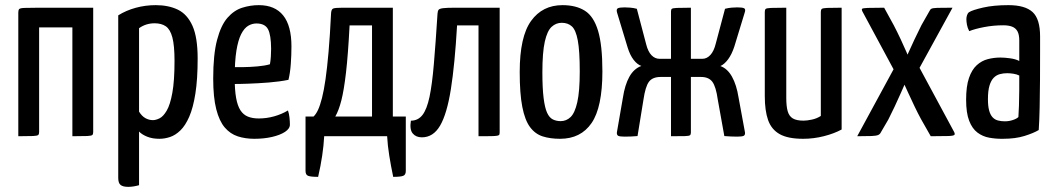

<svg xmlns="http://www.w3.org/2000/svg" viewBox="-20 -530 4104 747"><path d="M51.2 0V-481.2Q51.2 -490.5 54.4 -494.4Q57.7 -498.4 74.6 -499.2Q91.5 -500 132.2 -500H342.6V-16.5Q342.6 -8.2 339.3 -4.9Q335.9 -1.6 319 -0.8Q302.1 0 261.6 0V-423.5H132.2V-16.5Q132.2 -8.2 128.8 -4.9Q125.4 -1.6 108.5 -0.8Q91.7 0 51.2 0Z M478.9 197Q458.3 197 449.2 189.6Q440 182.3 440 162.1V-470.3Q470.4 -489.4 508 -499.7Q545.6 -510 585.9 -510Q635.7 -510 672.2 -492.3Q708.7 -474.5 728.9 -429.5Q749 -384.4 749 -302.4Q749 -221.7 740.2 -166.2Q731.5 -110.8 716.3 -76Q701.1 -41.2 681.8 -22.6Q662.5 -3.9 641.6 3Q620.7 10 600.1 10Q572.8 10 552.6 1.8Q532.3 -6.4 521 -18.2V190.5Q511.2 193.4 500.1 195.2Q489 197 478.9 197ZM574.8 -62.6Q586.6 -62.6 601 -69.8Q615.4 -77 628.7 -99.7Q642.1 -122.5 650.5 -168.9Q659 -215.3 659 -293.3Q659 -352.9 650.6 -384.5Q642.2 -416 625.1 -427.7Q608 -439.4 581.7 -439.4Q547.7 -439.4 521 -420.3V-95.7Q531.6 -78.3 545.6 -70.4Q559.7 -62.6 574.8 -62.6Z M969.4 10Q934.7 10 905.4 0.6Q876 -8.9 854.6 -33.8Q833.2 -58.8 821.4 -104.9Q809.5 -151.1 809.5 -224.2Q809.5 -318.1 824.6 -374.9Q839.6 -431.8 865 -460.8Q890.4 -489.8 922.2 -499.9Q954 -510 986.9 -510Q1049.7 -510 1081.8 -469.9Q1113.9 -429.8 1113.9 -349.5Q1113.9 -315.9 1111.4 -281.1Q1108.9 -246.3 1102.3 -219.4Q1067.7 -212.4 1025.8 -209Q983.9 -205.7 945.8 -204.4Q907.7 -203 883.3 -203.2Q859 -203.4 859 -203.4L860.2 -269.5Q860.2 -269.5 879 -269Q897.7 -268.5 925.6 -268.8Q953.4 -269.2 981.9 -271.7Q1010.4 -274.2 1030.2 -280Q1032.8 -293.9 1033.8 -309.9Q1034.8 -325.9 1034.8 -340.1Q1034.5 -394.4 1022.6 -416.6Q1010.7 -438.7 977.6 -438.7Q960.7 -438.7 945.3 -429.5Q930 -420.2 918.1 -396.9Q906.3 -373.5 899.7 -332.4Q893.1 -291.3 893.1 -227.4Q893.1 -180 898.6 -149.2Q904.1 -118.5 915.3 -101.1Q926.6 -83.6 944.5 -76.3Q962.4 -69.1 986.6 -69.1Q1017.1 -69.1 1046.4 -77.3Q1075.7 -85.5 1100.3 -100.2Q1104.6 -88.4 1106.3 -72.7Q1107.9 -57 1107.9 -45Q1107.9 -29.5 1088.8 -16.9Q1069.6 -4.4 1038.3 2.8Q1007 10 969.4 10Z M1217.7 158.1Q1189.1 158.1 1178.9 154.1Q1168.7 150.2 1168.7 135.2V-76.5H1199.8Q1209.5 -85.5 1217.5 -102.8Q1225.4 -120 1232.8 -148.9Q1240.2 -177.8 1246.5 -221.7Q1252.8 -265.6 1258.3 -328.3Q1263.8 -390.9 1267.9 -475.8Q1268.5 -492.8 1275.4 -496.4Q1282.3 -500 1312.6 -500H1508.4V-76.5H1558.8V135.2Q1558.8 150.2 1548.6 154.1Q1538.4 158.1 1509.8 158.1Q1500.8 115.2 1494.5 75.7Q1488.1 36.2 1486.2 0H1241.3Q1239.4 36.2 1233.5 75.7Q1227.7 115.2 1217.7 158.1ZM1284.4 -76.5H1427.4V-431.3H1340.1Q1334.3 -317.9 1326.2 -248Q1318.1 -178.2 1308 -139Q1297.9 -99.7 1284.4 -76.5Z M1621.4 4.3Q1598.2 4.3 1585.7 -10.9Q1573.1 -26 1578.6 -60.4Q1606.7 -60.7 1623.8 -82.8Q1640.8 -104.8 1651.1 -153.2Q1661.3 -201.7 1668 -281.1Q1674.8 -360.6 1682.2 -476.5Q1682.8 -486.9 1686.3 -491.7Q1689.7 -496.4 1704.1 -498.2Q1718.5 -500 1751.8 -500H1924V-15.8Q1924 -10.2 1922.8 -6.7Q1921.7 -3.3 1914.6 -2Q1907.6 -0.6 1890.8 -0.3Q1874 0 1841.7 0V-431.3H1758.3Q1749.5 -279.6 1734.2 -183.2Q1718.9 -86.9 1692.3 -41.3Q1665.7 4.3 1621.4 4.3Z M2159 10Q2121.1 10 2091.6 0.7Q2062.2 -8.6 2042.1 -35.6Q2022.1 -62.6 2012.1 -114.1Q2002 -165.6 2002 -249.9Q2002 -387.4 2046.3 -448.7Q2090.5 -510 2168.4 -510Q2221.3 -510 2255.7 -488.1Q2290 -466.3 2306.8 -410.3Q2323.7 -354.2 2323.7 -252.5Q2323.7 -112.8 2281.7 -51.4Q2239.6 10 2159 10ZM2161.3 -58.7Q2183.3 -58.7 2199.9 -74.5Q2216.5 -90.3 2226 -132.3Q2235.6 -174.3 2235.6 -252Q2235.6 -331.8 2228 -372.5Q2220.4 -413.3 2205 -427.3Q2189.6 -441.3 2165.5 -441.3Q2143.2 -441.3 2126.1 -425.6Q2109 -409.9 2099.6 -368Q2090.2 -326.2 2090.2 -248.1Q2090.2 -186.6 2095 -148.6Q2099.7 -110.6 2108.5 -91.4Q2117.2 -72.2 2130.9 -65.4Q2144.5 -58.7 2161.3 -58.7Z M2410.5 1.6Q2390.6 1.6 2384.9 -1.8Q2379.1 -5.3 2380.1 -15.2L2403.4 -149.5Q2410.9 -199.3 2428.5 -231.1Q2446.1 -262.8 2475.3 -273.4Q2459.6 -278.9 2445.5 -296.8Q2431.3 -314.8 2421.9 -345.2L2380.6 -481.5Q2377.3 -493.7 2383.3 -497.5Q2389.4 -501.3 2410 -501.3Q2419.1 -501.3 2431.6 -500.3Q2444 -499.4 2457.7 -495.8L2494.1 -357.4Q2501.2 -329.2 2514.7 -315.2Q2528.3 -301.2 2546 -301.2H2590.6V-485.5Q2590.6 -492.8 2593.8 -495.6Q2597.1 -498.4 2613.4 -499.2Q2629.8 -500 2668 -500V-301.2H2712.6Q2730.2 -301.2 2743.9 -316.2Q2757.7 -331.2 2764.8 -360.5L2800.8 -495.8Q2814.8 -499.4 2826.9 -500.3Q2839 -501.3 2848.5 -501.3Q2868.8 -501.3 2875.3 -497.7Q2881.8 -494.1 2877.5 -481.5L2837 -348.8Q2827.2 -318.9 2812.9 -299.4Q2798.5 -280 2782.8 -273Q2810.3 -263.2 2827.9 -231.6Q2845.6 -200 2853.4 -150.9L2878.4 -15.2Q2879.8 -5.3 2873.8 -1.8Q2867.9 1.6 2848 1.6Q2835.6 1.6 2823.4 1Q2811.1 0.4 2798.1 -0.6L2772.7 -141.9Q2765.6 -193.1 2751.4 -211.9Q2737.3 -230.6 2707.2 -230.6H2668V-14.5Q2668 -7.2 2664.7 -4.1Q2661.4 -1 2645.6 -0.5Q2629.8 0 2590.6 0V-230.6H2550.6Q2518.7 -230.6 2504.8 -211.9Q2490.8 -193.1 2483.4 -141.9L2460.4 -0.6Q2435 1.6 2410.5 1.6Z M3104.7 10Q3045.4 10 3013.3 -8.2Q2981.2 -26.4 2968.3 -63Q2955.5 -99.7 2955.5 -155.9V-483.5Q2955.5 -491.8 2958.8 -495.1Q2962 -498.4 2979.7 -499.2Q2997.3 -500 3039.1 -500V-148.9Q3039.1 -116.6 3044.6 -97.3Q3050.1 -78 3064.5 -69.3Q3078.9 -60.6 3106.3 -60.6Q3119.8 -60.6 3138.8 -64.7Q3157.8 -68.7 3173.5 -78.9V-483.5Q3173.5 -491.8 3177.1 -495.1Q3180.7 -498.4 3197.6 -499.2Q3214.4 -500 3254.5 -500V-26.2Q3225.9 -10.5 3185.7 -0.2Q3145.5 10 3104.7 10Z M3315.1 0 3464.7 -275.5 3505.4 -304.9Q3505.4 -304.9 3514.8 -326.1Q3524.1 -347.2 3538.1 -376.9Q3552.2 -406.6 3565.1 -432.3L3595.6 -485.9Q3598.9 -493.5 3604 -496.1Q3609 -498.7 3626.7 -499.4Q3644.4 -500 3685.9 -500L3539.2 -232.5L3508.9 -222.6Q3508.9 -222.6 3502 -207.1Q3495 -191.7 3484.4 -167.2Q3473.7 -142.7 3460.8 -115.4Q3447.9 -88 3436.1 -64.9L3407.4 -15.7Q3404.1 -8.2 3396.9 -4.9Q3389.7 -1.6 3371.2 -0.8Q3352.7 0 3315.1 0ZM3601.2 0 3563.9 -65.6Q3551.4 -88.4 3538.6 -115.2Q3525.7 -142.1 3514.6 -166.4Q3503.4 -190.7 3496.3 -206.3Q3489.3 -221.9 3489.3 -221.9L3470.9 -233.7L3334.7 -486.6Q3331.7 -493.1 3334.2 -495.7Q3336.6 -498.4 3355.6 -499.2Q3374.5 -500 3419.9 -500L3457.4 -431.6Q3470.3 -406.8 3484.2 -377.3Q3498 -347.8 3507.2 -326.4Q3516.3 -304.9 3516.3 -304.9L3545.7 -288.2L3691 -18.7Q3696.3 -9.5 3693.5 -5.6Q3690.7 -1.6 3670.6 -0.8Q3650.5 0 3601.2 0Z M3881.9 10Q3854.2 10.4 3828.7 5.7Q3803.2 1.1 3782.9 -14.2Q3762.5 -29.5 3750.7 -60Q3738.8 -90.5 3738.8 -142.1Q3738.8 -194.2 3749.9 -226.5Q3761 -258.8 3780.1 -276.3Q3799.3 -293.8 3823.1 -299.9Q3847 -306.1 3872.1 -306.1Q3888.4 -306.1 3909.6 -303.2Q3930.9 -300.4 3945.6 -292.8Q3945.6 -292.8 3945.6 -306.8Q3945.6 -320.8 3945.6 -339.4Q3945.6 -358 3945.6 -372Q3945.6 -395.6 3938.5 -408.4Q3931.3 -421.1 3917.5 -426.4Q3903.8 -431.6 3883.6 -431.6Q3845.3 -431.6 3809.2 -424.7Q3773.1 -417.8 3750.9 -408.8Q3744.3 -421.3 3742 -433.8Q3739.8 -446.3 3739.8 -455.5Q3739.8 -463.1 3742.4 -471.1Q3745 -479.2 3750.6 -482.8Q3763.7 -491.1 3805 -500.6Q3846.3 -510 3903.5 -510Q3967.9 -510 3997.3 -483.2Q4026.6 -456.4 4026.6 -388.4V-334.7Q4026.6 -277.7 4026.3 -220.3Q4025.9 -162.9 4024.9 -112.6Q4023.9 -62.2 4021.3 -24.1Q4000.9 -11.9 3965.8 -1Q3930.7 10 3881.9 10ZM3889.5 -58Q3906 -58 3921.1 -63.2Q3936.1 -68.3 3942.2 -74.7Q3943.6 -91.4 3944.4 -119Q3945.3 -146.6 3945.5 -177.9Q3945.6 -209.2 3945.6 -236.2Q3935.7 -241.2 3922.4 -243.2Q3909.1 -245.2 3898.5 -245.2Q3883.5 -245.2 3869.9 -241.5Q3856.4 -237.9 3846 -227.3Q3835.7 -216.7 3829.7 -196.8Q3823.7 -176.9 3823.7 -144.4Q3823.7 -116.9 3828.4 -100Q3833 -83.1 3841.8 -73.7Q3850.6 -64.3 3862.9 -61.2Q3875.2 -58 3889.5 -58Z"/></svg>

Font: Yanone Kaffeesatz ExtraLight
Style: Regular
Weight: 200
Designer: Yanone (Cyrillic: Daniel Pouzeot, Huerta Tipografica, and Cyreal)
Foundry: Yanone
Version: Version 2.003